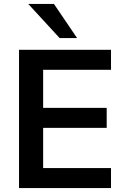

<svg xmlns="http://www.w3.org/2000/svg" viewBox="-20 -959 637 979"><path d="M77 0V-705H546V-603H200V-409H524V-307H200V-102H546V0ZM284 -765 124 -939H255L373 -765Z"/></svg>

Font: Nunito Sans 12pt ExtraLight
Style: Bold
Weight: 700
Version: Version 3.101;gftools[0.9.27]